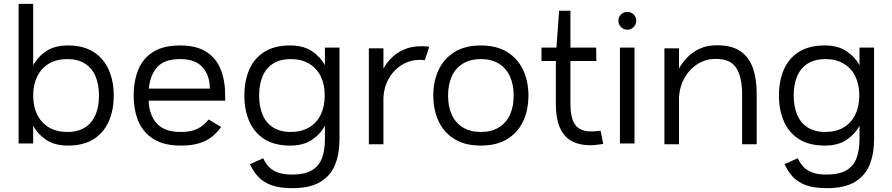

<svg xmlns="http://www.w3.org/2000/svg" viewBox="-20 -748 4653 1001"><path d="M334 11Q265 11 220.5 -19Q176 -49 153 -92V0H77V-728H153V-407Q176 -451 220.5 -481Q265 -511 334 -511Q415 -511 468 -477Q521 -443 547 -384Q573 -325 573 -250Q573 -174 547 -115Q521 -56 468 -22.5Q415 11 334 11ZM153 -250Q153 -192 174.5 -149.5Q196 -107 235.5 -83.5Q275 -60 331 -60Q386 -60 423 -83.5Q460 -107 478 -149.5Q496 -192 496 -250Q496 -307 478 -350Q460 -393 423 -416.5Q386 -440 331 -440Q275 -440 235.5 -416.5Q196 -393 174.5 -350Q153 -307 153 -250Z M1154 -223H755Q758 -146 798.5 -103Q839 -60 923 -60Q963 -60 990 -69Q1017 -78 1035.5 -93Q1054 -108 1068 -125L1133 -86Q1113 -58 1086 -36Q1059 -14 1019.5 -1.5Q980 11 923 11Q836 11 782 -22Q728 -55 702.5 -113.5Q677 -172 677 -250Q677 -327 701.5 -386Q726 -445 779.5 -478Q833 -511 919 -511Q1004 -511 1055.5 -478Q1107 -445 1130.5 -386.5Q1154 -328 1154 -250ZM756 -286H1074Q1074 -355 1036 -397.5Q998 -440 919 -440Q838 -440 800.5 -399Q763 -358 756 -286Z M1493 -511Q1562 -511 1606.5 -481Q1651 -451 1674 -408V-500H1750V-23Q1750 53 1727 110.5Q1704 168 1650 200.5Q1596 233 1504 233Q1439 233 1396.5 218Q1354 203 1327.5 175Q1301 147 1283 108L1352 77Q1365 105 1383.5 123.5Q1402 142 1430.5 152Q1459 162 1502 162Q1568 162 1605.5 140Q1643 118 1658.5 76.5Q1674 35 1674 -23V-93Q1651 -49 1606.5 -19Q1562 11 1493 11Q1411 11 1358 -23Q1305 -57 1279.5 -116Q1254 -175 1254 -250Q1254 -326 1279.5 -385Q1305 -444 1358 -477.5Q1411 -511 1493 -511ZM1331 -250Q1331 -193 1349 -150Q1367 -107 1404 -83.5Q1441 -60 1496 -60Q1551 -60 1591 -83.5Q1631 -107 1652 -150Q1673 -193 1673 -250Q1673 -308 1652 -350.5Q1631 -393 1591 -416.5Q1551 -440 1496 -440Q1441 -440 1404 -416.5Q1367 -393 1349 -350.5Q1331 -308 1331 -250Z M2195 -434Q2189 -435 2183.5 -435.5Q2178 -436 2171 -436Q2116 -436 2072.5 -408Q2029 -380 2004 -333Q1979 -286 1979 -228V4H1903V-496H1979V-391Q1995 -420 2021.5 -446.5Q2048 -473 2086.5 -490Q2125 -507 2177 -507Q2188 -507 2198 -506.5Q2208 -506 2218 -504Z M2487 11Q2405 11 2350 -22.5Q2295 -56 2267 -115Q2239 -174 2239 -250Q2239 -325 2267 -384Q2295 -443 2350 -477Q2405 -511 2487 -511Q2569 -511 2624 -477Q2679 -443 2707 -384Q2735 -325 2735 -250Q2735 -174 2707 -115Q2679 -56 2624 -22.5Q2569 11 2487 11ZM2487 -60Q2542 -60 2580.5 -83.5Q2619 -107 2638.5 -149.5Q2658 -192 2658 -250Q2658 -307 2638.5 -350Q2619 -393 2580.5 -416.5Q2542 -440 2487 -440Q2432 -440 2393.5 -416.5Q2355 -393 2335.5 -350Q2316 -307 2316 -250Q2316 -192 2335.5 -149.5Q2355 -107 2393.5 -83.5Q2432 -60 2487 -60Z M3125 2Q3117 4 3108 5Q3099 6 3090 7Q3081 8 3073 9Q2974 13 2926 -39.5Q2878 -92 2878 -205V-430H2803V-500H2881L2895 -692H2954V-500H3088L3089 -430H2954V-207Q2954 -122 2985.5 -89.5Q3017 -57 3085 -64Q3091 -64 3098 -65Q3105 -66 3111 -67Z M3288 -500V0H3212V-500ZM3251 -593Q3231 -593 3217.5 -607Q3204 -621 3204 -640Q3204 -659 3217.5 -672.5Q3231 -686 3251 -686Q3270 -686 3283.5 -672.5Q3297 -659 3297 -640Q3297 -621 3283.5 -607Q3270 -593 3251 -593Z M3849 4V-258Q3849 -345 3819 -393Q3789 -441 3712 -441Q3657 -441 3613.5 -412Q3570 -383 3545 -334.5Q3520 -286 3520 -228V4H3444V-496H3520V-391Q3536 -420 3562.5 -448Q3589 -476 3627.5 -494Q3666 -512 3718 -512Q3796 -512 3841 -480.5Q3886 -449 3905.5 -392.5Q3925 -336 3925 -260V4Z M4280 -511Q4349 -511 4393.5 -481Q4438 -451 4461 -408V-500H4537V-23Q4537 53 4514 110.5Q4491 168 4437 200.5Q4383 233 4291 233Q4226 233 4183.5 218Q4141 203 4114.5 175Q4088 147 4070 108L4139 77Q4152 105 4170.5 123.5Q4189 142 4217.5 152Q4246 162 4289 162Q4355 162 4392.5 140Q4430 118 4445.5 76.5Q4461 35 4461 -23V-93Q4438 -49 4393.5 -19Q4349 11 4280 11Q4198 11 4145 -23Q4092 -57 4066.5 -116Q4041 -175 4041 -250Q4041 -326 4066.5 -385Q4092 -444 4145 -477.5Q4198 -511 4280 -511ZM4118 -250Q4118 -193 4136 -150Q4154 -107 4191 -83.5Q4228 -60 4283 -60Q4338 -60 4378 -83.5Q4418 -107 4439 -150Q4460 -193 4460 -250Q4460 -308 4439 -350.5Q4418 -393 4378 -416.5Q4338 -440 4283 -440Q4228 -440 4191 -416.5Q4154 -393 4136 -350.5Q4118 -308 4118 -250Z"/></svg>

Font: Nata Sans
Style: Regular
Weight: 400
Designer: Daniel Uzquiano Cruz
Version: Version 1.001